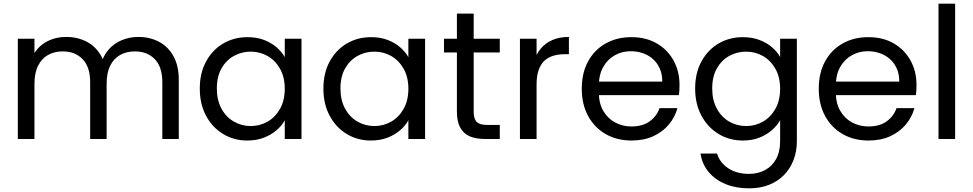

<svg xmlns="http://www.w3.org/2000/svg" viewBox="-20 -760 5321 1050"><path d="M77.4 0V-548.3H168.4V0ZM473.1 0V-310.2Q473.1 -394 431.9 -436.4Q390.7 -478.9 323.1 -478.9Q277.2 -478.9 242.5 -459.3Q207.9 -439.7 188.1 -400.3Q168.4 -361 168.4 -301.6L143.3 -406.3Q153.4 -455.1 182.1 -489.1Q210.9 -523.1 252.2 -540.6Q293.5 -558 341.2 -558Q404 -558 454.1 -532Q504.1 -506 533.6 -453.6Q563.1 -401.3 563.1 -322.6V0ZM867.7 0V-310.2Q867.7 -394 826.6 -436.4Q785.4 -478.9 717.8 -478.9Q671.8 -478.9 636.8 -459.3Q601.7 -439.7 582.4 -400.3Q563.1 -361 563.1 -301.6L532.2 -406.3Q543.8 -455.1 574 -489.1Q604.3 -523.1 646.6 -540.6Q688.9 -558 735.9 -558Q798.7 -558 848.7 -532Q898.7 -506 928.2 -453.6Q957.7 -401.3 957.7 -322.6V0Z M1072.6 -276Q1072.6 -361.3 1107.3 -424.4Q1141.9 -487.6 1200.9 -522.2Q1259.9 -556.8 1333.4 -556.8Q1384.8 -556.8 1424.4 -541.4Q1464.1 -525.9 1492.6 -501.3Q1521.1 -476.6 1537.3 -447.5V-548.3H1628.8V0H1537.3V-102.3Q1521.1 -72.4 1491.8 -47.4Q1462.6 -22.4 1422.6 -6.9Q1382.5 8.5 1331.9 8.5Q1259.1 8.5 1200.1 -27.3Q1141.1 -63 1106.9 -126.9Q1072.6 -190.8 1072.6 -276ZM1537.3 -274.5Q1537.3 -338.2 1511.5 -383.8Q1485.7 -429.5 1443.5 -453.6Q1401.3 -477.6 1351.5 -477.6Q1301.7 -477.6 1259.2 -454.2Q1216.8 -430.7 1191.4 -386Q1165.9 -341.2 1165.9 -276Q1165.9 -211.9 1191.4 -165.5Q1216.8 -119.1 1259.2 -94.9Q1301.7 -70.7 1351.5 -70.7Q1401.3 -70.7 1443.5 -94.9Q1485.7 -119.1 1511.5 -165Q1537.3 -210.9 1537.3 -274.5Z M1748.6 -276Q1748.6 -361.3 1783.3 -424.4Q1817.9 -487.6 1876.9 -522.2Q1935.9 -556.8 2009.4 -556.8Q2060.8 -556.8 2100.4 -541.4Q2140.1 -525.9 2168.6 -501.3Q2197.1 -476.6 2213.3 -447.5V-548.3H2304.8V0H2213.3V-102.3Q2197.1 -72.4 2167.8 -47.4Q2138.6 -22.4 2098.6 -6.9Q2058.5 8.5 2007.9 8.5Q1935.1 8.5 1876.1 -27.3Q1817.1 -63 1782.9 -126.9Q1748.6 -190.8 1748.6 -276ZM2213.3 -274.5Q2213.3 -338.2 2187.5 -383.8Q2161.7 -429.5 2119.5 -453.6Q2077.3 -477.6 2027.5 -477.6Q1977.7 -477.6 1935.2 -454.2Q1892.8 -430.7 1867.4 -386Q1841.9 -341.2 1841.9 -276Q1841.9 -211.9 1867.4 -165.5Q1892.8 -119.1 1935.2 -94.9Q1977.7 -70.7 2027.5 -70.7Q2077.3 -70.7 2119.5 -94.9Q2161.7 -119.1 2187.5 -165Q2213.3 -210.9 2213.3 -274.5Z M2478.7 -150.3V-685.6H2570.4V-150.3Q2570.4 -109 2587.4 -92.8Q2604.3 -76.6 2646.4 -76.6H2713.2V0H2630.8Q2582.6 0 2548.6 -14.6Q2514.7 -29.3 2496.7 -62.3Q2478.7 -95.3 2478.7 -150.3ZM2713.2 -473.2H2408V-548.3H2713.2Z M2914.4 -297.6 2887.1 -332.7Q2887.1 -381.7 2899.8 -423.1Q2912.5 -464.4 2937.8 -494.7Q2963 -525 3001.5 -541.5Q3040 -558 3091.2 -558V-463.5H3067.1Q3034.9 -463.5 3006.7 -455.3Q2978.5 -447.1 2958 -428.5Q2937.6 -409.9 2926 -377.7Q2914.4 -345.5 2914.4 -297.6ZM2823.4 0V-548.3H2914.4V0Z M3238.1 -239.9 3238.9 -313.7H3601.8Q3602 -353.8 3588.4 -384.7Q3574.8 -415.6 3550.8 -437Q3526.7 -458.5 3495.5 -469.2Q3464.4 -479.9 3429.2 -479.9Q3381.8 -479.9 3342.3 -457.8Q3302.7 -435.7 3278.8 -393.7Q3254.9 -351.7 3254.9 -290.1V-254.9Q3254.9 -195.6 3279.2 -153.7Q3303.5 -111.8 3344.1 -90.1Q3384.8 -68.4 3433 -68.4Q3495 -68.4 3533.3 -96.7Q3571.7 -124.9 3586.9 -168.6H3684.7Q3671.2 -118.9 3637.7 -79Q3604.2 -39 3552.8 -15.2Q3501.4 8.5 3433 8.5Q3354.9 8.5 3293.7 -26Q3232.4 -60.5 3197 -124.4Q3161.6 -188.3 3161.6 -274.5Q3161.6 -361.5 3196.3 -424.7Q3230.9 -487.8 3292.2 -522.3Q3353.4 -556.8 3433 -556.8Q3512.9 -556.8 3571.7 -522.7Q3630.5 -488.6 3663.3 -429.5Q3696.1 -370.5 3696.1 -295.4Q3696.1 -280.1 3695.3 -267Q3694.6 -253.9 3692.8 -239.9Z M4042.4 -556.8Q4092.3 -556.8 4132.3 -541.8Q4172.4 -526.7 4201.2 -502.2Q4230.1 -477.6 4246.3 -448V-548.3H4337.8V11.7Q4337.8 68.2 4319.5 115.6Q4301.1 163 4267.2 197.5Q4233.4 232 4185.1 251Q4136.8 270 4076.2 270Q4004.6 270 3948.1 246.8Q3891.6 223.5 3855.8 181Q3820 138.5 3810.8 79.7H3901.1Q3916.3 129.3 3962.4 160.1Q4008.6 190.9 4076.2 190.9Q4124.6 190.9 4163.1 170.5Q4201.7 150.2 4224 110.2Q4246.3 70.1 4246.3 11.7V-102.8Q4230.1 -73.2 4200.8 -47.8Q4171.6 -22.4 4131.9 -6.9Q4092.3 8.5 4042.4 8.5Q3968.9 8.5 3909.9 -27.3Q3850.9 -63 3816.3 -126.9Q3781.6 -190.8 3781.6 -276Q3781.6 -361.3 3816.3 -424.4Q3850.9 -487.6 3909.9 -522.2Q3968.9 -556.8 4042.4 -556.8ZM4246.3 -274.5Q4246.3 -338.2 4220.5 -383.8Q4194.7 -429.5 4152.5 -453.6Q4110.3 -477.6 4060.5 -477.6Q4010.7 -477.6 3968.2 -454.2Q3925.8 -430.7 3900.4 -386Q3874.9 -341.2 3874.9 -276Q3874.9 -211.9 3900.4 -165.5Q3925.8 -119.1 3968.2 -94.9Q4010.7 -70.7 4060.5 -70.7Q4110.3 -70.7 4152.5 -94.9Q4194.7 -119.1 4220.5 -165Q4246.3 -210.9 4246.3 -274.5Z M4534.1 -239.9 4534.9 -313.7H4897.8Q4898 -353.8 4884.4 -384.7Q4870.8 -415.6 4846.8 -437Q4822.7 -458.5 4791.5 -469.2Q4760.4 -479.9 4725.2 -479.9Q4677.8 -479.9 4638.3 -457.8Q4598.7 -435.7 4574.8 -393.7Q4550.9 -351.7 4550.9 -290.1V-254.9Q4550.9 -195.6 4575.2 -153.7Q4599.5 -111.8 4640.1 -90.1Q4680.8 -68.4 4729 -68.4Q4791 -68.4 4829.3 -96.7Q4867.7 -124.9 4882.9 -168.6H4980.7Q4967.2 -118.9 4933.7 -79Q4900.2 -39 4848.8 -15.2Q4797.4 8.5 4729 8.5Q4650.9 8.5 4589.7 -26Q4528.4 -60.5 4493 -124.4Q4457.6 -188.3 4457.6 -274.5Q4457.6 -361.5 4492.3 -424.7Q4526.9 -487.8 4588.2 -522.3Q4649.4 -556.8 4729 -556.8Q4808.9 -556.8 4867.7 -522.7Q4926.5 -488.6 4959.3 -429.5Q4992.1 -370.5 4992.1 -295.4Q4992.1 -280.1 4991.3 -267Q4990.6 -253.9 4988.8 -239.9Z M5112.4 0V-740H5203.4V0Z"/></svg>

Font: Poppins Variable
Style: Regular
Weight: 100
Designer: Jonny Pinhorn
Foundry: Indian Type Foundry
Version: Version 6.000